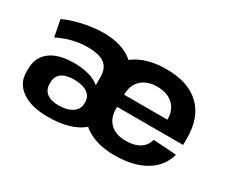

<svg xmlns="http://www.w3.org/2000/svg" viewBox="-97 -804 1249 1068"><g transform="rotate(30 528.0 -270.0)"><path d="M273 10Q167 10 107 -32Q47 -74 47 -146V-166Q47 -241 100.5 -282Q154 -323 253 -323Q307 -323 349 -311Q391 -299 418 -276V-329Q418 -385 383.5 -411Q349 -437 275 -437Q226 -437 177.5 -425Q129 -413 85 -390L64 -496Q96 -512 138 -524Q180 -536 225 -543Q270 -550 311 -550Q393 -550 451 -523.5Q509 -497 539.5 -446.5Q570 -396 570 -325V-235Q570 -114 494.5 -52Q419 10 273 10ZM294 -75Q349 -75 381.5 -97Q414 -119 414 -155V-166Q414 -202 383.5 -222.5Q353 -243 298 -243Q246 -243 219 -222.5Q192 -202 192 -163V-153Q192 -116 218.5 -95.5Q245 -75 294 -75ZM703 10Q615 10 552 -19Q489 -48 456 -103.5Q423 -159 423 -237V-303Q423 -380 458 -435.5Q493 -491 559 -520.5Q625 -550 716 -550Q855 -550 930 -479Q1005 -408 1005 -276V-231H552V-309H881L859 -279V-311Q859 -371 821.5 -405.5Q784 -440 720 -440Q655 -440 618 -405Q581 -370 581 -308V-219Q581 -158 617 -124.5Q653 -91 716 -91Q771 -91 805.5 -113Q840 -135 849 -174L998 -164Q975 -80 898 -35Q821 10 703 10Z"/></g></svg>

Font: Pathway Extreme
Style: Bold
Weight: 700
Designer: Eduardo Rodriguez Tunni
Foundry: Eduardo Rodriguez Tunni
Version: Version 1.001;gftools[0.9.26]